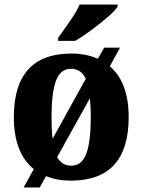

<svg xmlns="http://www.w3.org/2000/svg" viewBox="-20 -786 628 846"><path d="M236 -606H311Q343 -624 382 -653Q421 -682 453.5 -710Q486 -738 498 -756V-766H331Q316 -732 286.5 -690.5Q257 -649 236 -619ZM84 40H155L183 -10Q232 10 292 10Q547 10 547 -270Q547 -422 464 -494L509 -576H439L411 -527Q360 -550 295 -550Q41 -550 41 -270Q41 -112 129 -41ZM212 -175Q209 -195 208 -219Q207 -243 207 -270Q207 -376 226.5 -429.5Q246 -483 293 -483Q337 -483 358 -439ZM294 -56Q252 -56 232 -94L376 -353Q380 -318 380 -269Q380 -163 360.5 -109.5Q341 -56 294 -56Z"/></svg>

Font: Noto Serif SemiCondensed Extra
Style: Regular
Weight: 800
Width: 4
Designer: Monotype Design Team
Foundry: Monotype Imaging Inc.
Version: Version 1.002